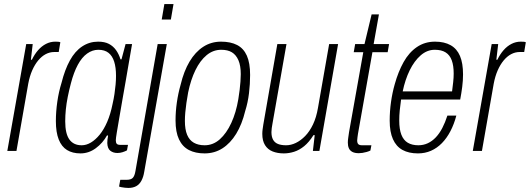

<svg xmlns="http://www.w3.org/2000/svg" viewBox="-20 -743 2608 945"><path d="M16 0 109 -526H141L132 -449H137Q150 -476 167.5 -496Q185 -516 206.5 -527Q228 -538 252 -538Q260 -538 266.5 -537.5Q273 -537 277 -535L269 -487H247Q225 -487 205 -476.5Q185 -466 168 -445.5Q151 -425 138.5 -396.5Q126 -368 119 -331L61 0Z M376 12Q337 12 310 -4.5Q283 -21 269 -56.5Q255 -92 255 -147Q255 -193 262 -242Q269 -291 283 -336Q299 -400 324 -445.5Q349 -491 384.5 -514.5Q420 -538 463 -538Q495 -538 516 -527Q537 -516 551 -496.5Q565 -477 573 -451H578L598 -526H630L610 -410Q606 -384 598.5 -343Q591 -302 583 -255Q575 -208 567.5 -165Q560 -122 555 -91.5Q550 -61 550 -53Q550 -41 554.5 -35.5Q559 -30 572 -30H610L605 -3Q596 2 583.5 6Q571 10 558 10Q537 10 523 -1Q509 -12 508 -39Q508 -47 509 -56Q510 -65 512 -75L507 -77Q486 -39 451.5 -13.5Q417 12 376 12ZM382 -28Q405 -28 427.5 -41.5Q450 -55 470.5 -80Q491 -105 507.5 -143Q524 -181 534 -231Q540 -257 543.5 -281Q547 -305 549 -327Q551 -349 551 -370Q551 -411 542 -439.5Q533 -468 514 -483Q495 -498 464 -498Q435 -498 409 -479.5Q383 -461 363 -424Q343 -387 329 -333Q320 -299 313.5 -266.5Q307 -234 304 -204Q301 -174 301 -146Q301 -85 321.5 -56.5Q342 -28 382 -28Z M776 -647 789 -723H834L821 -647ZM612 182Q604 182 595.5 181Q587 180 578.5 178.5Q570 177 566 175L572 142H603Q625 142 634 132Q643 122 647 97L756 -526H801L690 102Q686 128 676 146.5Q666 165 650 173.5Q634 182 612 182Z M987 12Q942 12 910 -4.5Q878 -21 861 -57Q844 -93 844 -150Q844 -194 850.5 -239Q857 -284 869 -326Q885 -393 913 -440Q941 -487 980 -512.5Q1019 -538 1068 -538Q1115 -538 1147 -521.5Q1179 -505 1195 -469Q1211 -433 1211 -374Q1211 -330 1205.5 -284Q1200 -238 1187 -197Q1171 -131 1142.5 -84.5Q1114 -38 1075 -13Q1036 12 987 12ZM987 -28Q1029 -28 1062 -57.5Q1095 -87 1118.5 -138Q1142 -189 1153 -255Q1157 -279 1159.5 -300.5Q1162 -322 1163.5 -341.5Q1165 -361 1165 -378Q1165 -420 1153.5 -446.5Q1142 -473 1121.5 -485.5Q1101 -498 1069 -498Q1029 -498 997 -471.5Q965 -445 942 -398Q919 -351 906 -288Q901 -261 897.5 -236.5Q894 -212 892 -190Q890 -168 890 -148Q890 -106 901 -79.5Q912 -53 934 -40.5Q956 -28 987 -28Z M1377 12Q1346 12 1322 2.5Q1298 -7 1284.5 -28.5Q1271 -50 1271 -84Q1271 -95 1272.5 -106Q1274 -117 1276 -130L1345 -526H1390L1321 -134Q1319 -123 1317.5 -112.5Q1316 -102 1316 -93Q1316 -70 1324 -55.5Q1332 -41 1348 -34.5Q1364 -28 1388 -28Q1412 -28 1436 -39.5Q1460 -51 1482 -73.5Q1504 -96 1520.5 -130.5Q1537 -165 1545 -212L1600 -526H1644L1552 0H1520L1529 -78H1523Q1501 -43 1477 -23.5Q1453 -4 1427.5 4Q1402 12 1377 12Z M1746 11Q1726 11 1714 4.5Q1702 -2 1697 -13.5Q1692 -25 1692 -41Q1692 -52 1694 -65Q1696 -78 1698 -93L1768 -486H1721L1728 -526H1774L1809 -672H1845L1819 -526H1895L1888 -486H1813L1742 -85Q1741 -78 1739.5 -67.5Q1738 -57 1738 -52Q1738 -39 1743.5 -33.5Q1749 -28 1762 -28H1808L1803 -2Q1795 2 1784.5 5Q1774 8 1764 9.5Q1754 11 1746 11Z M2037 12Q1992 12 1961 -5Q1930 -22 1914 -58Q1898 -94 1898 -149Q1898 -195 1904.5 -241Q1911 -287 1923 -329Q1940 -390 1966.5 -437.5Q1993 -485 2032 -511.5Q2071 -538 2121 -538Q2167 -538 2198 -520.5Q2229 -503 2244 -467.5Q2259 -432 2259 -377Q2259 -347 2255 -315.5Q2251 -284 2245 -253H1954Q1950 -226 1947.5 -200Q1945 -174 1945 -150Q1945 -107 1955.5 -80Q1966 -53 1987 -40.5Q2008 -28 2039 -28Q2064 -28 2085.5 -38Q2107 -48 2125 -67Q2143 -86 2157 -113Q2171 -140 2182 -174H2226Q2215 -132 2197 -97.5Q2179 -63 2155 -38.5Q2131 -14 2101.5 -1Q2072 12 2037 12ZM1962 -293H2205Q2208 -316 2210.5 -338.5Q2213 -361 2213 -381Q2213 -420 2203.5 -446Q2194 -472 2173.5 -485Q2153 -498 2120 -498Q2082 -498 2050.5 -470.5Q2019 -443 1996.5 -397Q1974 -351 1962 -293Z M2307 0 2400 -526H2432L2423 -449H2428Q2441 -476 2458.5 -496Q2476 -516 2497.5 -527Q2519 -538 2543 -538Q2551 -538 2557.5 -537.5Q2564 -537 2568 -535L2560 -487H2538Q2516 -487 2496 -476.5Q2476 -466 2459 -445.5Q2442 -425 2429.5 -396.5Q2417 -368 2410 -331L2352 0Z"/></svg>

Font: Archivo Condensed Thin
Style: Italic
Weight: 250
Width: 3
Italic angle: -10°
Designer: Hector Gatti
Foundry: Omnibus-Type
Version: Version 2.001